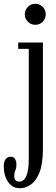

<svg xmlns="http://www.w3.org/2000/svg" viewBox="-68 -749 298 1018"><path d="M120 -617.5Q96 -617.5 79.8 -633.8Q63.5 -650 63.5 -673Q63.5 -696 79.8 -712.5Q96 -729 120 -729Q142.5 -729 158.5 -712.5Q174.5 -696 174.5 -673Q174.5 -650 158.5 -633.8Q142.5 -617.5 120 -617.5ZM37 249Q-2.5 249 -25.2 215.5Q-48 182 -48 131.5Q-48 108 -38 95Q-28 82 -12 82Q3.5 82 11.2 93.2Q19 104.5 19 123Q19 142.5 13.2 154.8Q7.5 167 7.5 184Q7.5 201.5 15.5 207.8Q23.5 214 34 214Q84.5 214 84.5 93.5V-490H28.5V-523.5H159.5V40.5Q159.5 118.5 141.8 164Q124 209.5 96 229.2Q68 249 37 249Z"/></svg>

Font: Imbue 10pt
Style: Regular
Weight: 400
Designer: Tyler Finck
Foundry: Etcetera Type Company
Version: Version 1.102; ttfautohint (v1.8.3)